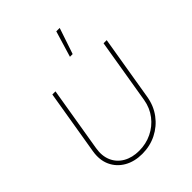

<svg xmlns="http://www.w3.org/2000/svg" viewBox="-213 -855 976 976"><g transform="rotate(-45 275.0 -367.0)"><path d="M233.4 7.8Q177.7 7.8 136.5 -15.9Q95.2 -39.6 75.7 -81.8Q56.2 -124 65.4 -179.7L123.5 -529.3H146L87.9 -179.7Q79.6 -130.4 95.9 -93Q112.3 -55.7 148.2 -35.2Q184.1 -14.6 233.4 -14.6Q283.2 -14.6 325.4 -35.2Q367.7 -55.7 396.5 -93Q425.3 -130.4 433.6 -179.7L491.7 -529.3H514.2L456.1 -179.7Q446.8 -124 415.3 -81.8Q383.8 -39.6 336.7 -15.9Q289.6 7.8 233.4 7.8ZM322.3 -601.6 364.7 -742.2H389.2L341.8 -601.6Z"/></g></svg>

Font: Inter 24pt Thin
Style: Italic
Weight: 250
Italic angle: -9.3988°
Version: Version 4.001;git-66647c0bb